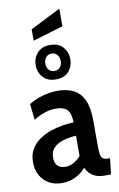

<svg xmlns="http://www.w3.org/2000/svg" viewBox="-104 -1014 666 1079"><g transform="rotate(-10 229.5 -474.0)"><path d="M158.5 10Q119.5 10 88 -7.2Q56.5 -24.5 37.8 -56.8Q19 -89 19 -133.5Q19 -176.5 37.2 -207.2Q55.5 -238 85.2 -258.5Q115 -279 150 -291Q185 -303 220 -308.5Q255 -314 282.5 -314.5Q282 -366.5 262 -387.2Q242 -408 197 -408Q165.5 -408 135.5 -398.2Q105.5 -388.5 70 -367.5L59.5 -458.5Q97.5 -481 139.5 -493Q181.5 -505 225.5 -505Q279 -505 316.5 -485.2Q354 -465.5 373.8 -421.5Q393.5 -377.5 393.5 -304.5V-169.5Q393.5 -133 396.5 -114Q399.5 -95 408.8 -88Q418 -81 436 -81H449.5L439 10H403Q374.5 10 354 2.2Q333.5 -5.5 319.8 -19.5Q306 -33.5 297 -53Q272 -24 237 -7Q202 10 158.5 10ZM196 -76.5Q218 -76.5 241.5 -89Q265 -101.5 283 -123.5V-238.5Q241 -236 207.5 -225.5Q174 -215 154.2 -194.2Q134.5 -173.5 134.5 -141Q134.5 -107 150.8 -91.8Q167 -76.5 196 -76.5ZM227.5 -569.5Q179.5 -569.5 154 -598.8Q128.5 -628 128.5 -667.5Q128.5 -707 154 -736.5Q179.5 -766 227.5 -766Q276.5 -766 301.5 -736.5Q326.5 -707 326.5 -667.5Q326.5 -628 301.5 -598.8Q276.5 -569.5 227.5 -569.5ZM227.5 -617.5Q247 -617.5 259.2 -631Q271.5 -644.5 271.5 -667Q271.5 -689.5 259.2 -703.2Q247 -717 227.5 -717Q208 -717 195.8 -703Q183.5 -689 183.5 -667.5Q183.5 -644.5 196 -631Q208.5 -617.5 227.5 -617.5ZM141.5 -805.5V-870.5L314.5 -958V-857.5Z"/></g></svg>

Font: Cabin SemiCondensed SemiBold
Style: Regular
Weight: 600
Width: 4
Designer: Pablo Impallari
Foundry: Pablo Impallari. http://www.impallari.com Igino Marini. http://www.ikern.com
Version: Version 3.001